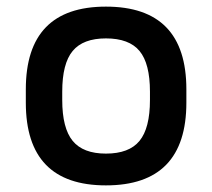

<svg xmlns="http://www.w3.org/2000/svg" viewBox="-20 -550 640 580"><path d="M300 10Q58 10 58 -240V-280Q58 -530 300 -530Q543 -530 543 -280V-240Q543 10 300 10ZM300 -86Q370 -86 401.5 -124.5Q433 -163 433 -248V-273Q433 -358 401.5 -396Q370 -434 300 -434Q231 -434 199.5 -396Q168 -358 168 -273V-248Q168 -163 199.5 -124.5Q231 -86 300 -86Z"/></svg>

Font: M PLUS Code Latin 60 Medium
Style: Regular
Weight: 500
Width: 7
Monospace: yes
Designer: Coji Morishita
Foundry: UNDERFOREST DESIGN
Version: Version 1.005; ttfautohint (v1.8.3)